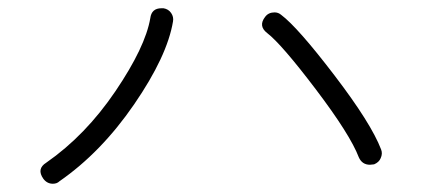

<svg xmlns="http://www.w3.org/2000/svg" viewBox="-20 -571 1040 465"><path d="M108 -126Q94 -126 85 -138Q68 -162 92 -177Q187 -243 259.5 -350Q332 -457 344 -527Q347 -551 371 -551H376Q388 -549 394.5 -539.5Q401 -530 399 -519Q385 -435 305 -318.5Q225 -202 124 -132Q118 -126 108 -126ZM876 -172Q857 -172 849 -190Q828 -245 745 -354.5Q662 -464 627 -491Q605 -508 622 -530Q630 -541 645 -541Q654 -541 661 -535Q701 -505 790 -388.5Q879 -272 903 -209Q907 -199 902 -188Q898 -178 886 -173Q878 -172 876 -172Z"/></svg>

Font: Shin Retro Maru Gothic Regular
Style: Regular
Weight: 400
Designer: Iose
Foundry: Typographish
Version: Version 1.002